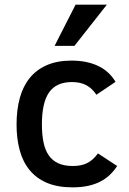

<svg xmlns="http://www.w3.org/2000/svg" viewBox="-20 -786 550 821"><path d="M481 -76.2Q467.3 -55.2 449.7 -38.3Q432.1 -21.5 408.9 -9.5Q385.7 2.4 356.2 8.8Q326.7 15.1 290 15.1Q225.6 15.1 180.2 -4.4Q134.8 -23.9 106 -59.6Q77.1 -95.2 64 -144.5Q50.8 -193.8 50.8 -253.9Q50.8 -316.4 64.7 -366.9Q78.6 -417.5 107.4 -452.9Q136.2 -488.3 180.7 -507.6Q225.1 -526.9 286.1 -526.9Q351.1 -526.9 398.9 -504.4Q446.8 -481.9 474.1 -436L392.1 -380.9Q375 -407.2 350.1 -421.1Q325.2 -435.1 287.1 -435.1Q221.2 -435.1 190.2 -391.4Q159.2 -347.7 159.2 -253.9Q159.2 -210.9 166 -177.7Q172.9 -144.5 188.2 -122.1Q203.6 -99.6 229 -87.9Q254.4 -76.2 291 -76.2Q308.1 -76.2 323 -78.9Q337.9 -81.5 351.1 -87.9Q364.3 -94.2 376 -104.5Q387.7 -114.7 398.9 -129.9ZM298.3 -589.8H213.4L303.2 -766.1H437Z"/></svg>

Font: Lorenzo Sans Medium
Style: Regular
Weight: 500
Foundry: Intel Corporation
Version: Version 1.00; ttfautohint (v1.5)